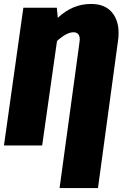

<svg xmlns="http://www.w3.org/2000/svg" viewBox="-21 -735 619 970"><path d="M578 -570Q578 -547 576 -535L474 215H280L380 -517Q382 -531 382 -535Q382 -572 350 -572Q316 -572 267 -528L192 0H-1L97 -696H266L271 -645Q310 -681 351 -698Q392 -715 439 -715Q507 -715 542.5 -675Q578 -635 578 -570Z"/></svg>

Font: Fira Sans Condensed Black
Style: Italic
Weight: 900
Width: 3
Italic angle: -8°
Designer: Carrois Corporate & Edenspiekermann AG
Foundry: Carrois Corporate GbR & Edenspiekermann AG
Version: Version 4.203